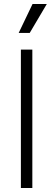

<svg xmlns="http://www.w3.org/2000/svg" viewBox="-20 -936 265 956"><path d="M84 0V-689H141V0ZM128 -772H73L142 -916H213Z"/></svg>

Font: Bricolage Grotesque ExtraLight
Style: Regular
Weight: 250
Designer: Mathieu Triay
Foundry: Atelier Triay
Version: Version 1.000;gftools[0.9.30]